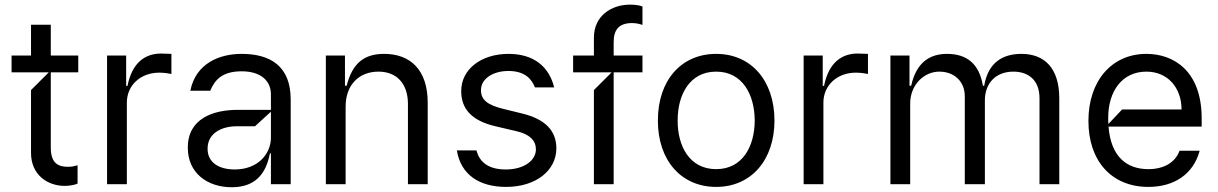

<svg xmlns="http://www.w3.org/2000/svg" viewBox="-20 -781 5164 814"><path d="M311.8 -474.4V-545.5H195.3V-676.1H111.5V-545.5H29.1V-474.4H186.8L111.5 -399.1V-133.5C111.2 -38.4 182.9 7.1 254.3 7.1C278.1 7.1 302.2 1.4 308.9 -2.8V-80.3C293 -76 285.9 -73.9 267.8 -73.9C230.5 -73.9 195 -85.2 195.3 -156.2V-474.4Z M517.8 0V-345.2C517.4 -419 575.6 -473 655.5 -473C677.6 -473 700.6 -468.8 706.7 -467.3V-552.6C696.7 -553.3 674.7 -554 662.6 -554C596.9 -554 540.1 -517 520.6 -416.9H514.9V-545.5H433.9V0Z M962.4 12.8C1057.2 12.8 1106.9 -38.4 1124.3 -130.7H1128.6V0H1212.4V-359.4C1212.4 -500.7 1126.1 -552.6 1004.3 -552.6C910.2 -552.6 810 -512.4 786.9 -396.3H871.4C889.2 -438.9 918.7 -478.7 1004.3 -478.7C1087 -478.7 1128.6 -437.5 1128.6 -380.7V-315.3H987.9C885.7 -315.3 775.9 -279.8 776.3 -154.8C775.9 -48.3 858.3 12.8 962.4 12.8ZM975.1 -62.5C908 -62.5 859.7 -92.3 860.1 -150.6C859.7 -214.5 917.3 -245.7 983.7 -245.7H1061.1L1128.6 -307.5V-197.4C1128.6 -129.3 1074.2 -62.5 975.1 -62.5Z M1445.3 -328.1C1445 -423.3 1503.9 -477.3 1584.5 -477.3C1661.9 -477.3 1709.2 -426.5 1709.5 -340.9V0H1793.3V-346.6C1793 -485.8 1718.8 -552.6 1608.7 -552.6C1525.9 -552.6 1474.8 -515.6 1449.6 -417.6H1442.5V-545.5H1361.5V0H1445.3Z M2125.7 11.4C2252.1 11.4 2338.4 -57.9 2338.8 -152C2338.4 -228 2290.8 -275.9 2193.9 -299.7L2112.9 -319.6C2047.9 -335.6 2018.8 -357.2 2019.2 -399.1C2018.8 -446 2068.5 -480.1 2135.7 -480.1C2206.3 -480.1 2234.7 -444.6 2247.9 -410.5H2329.5C2307.9 -497.2 2244.7 -552.6 2135.7 -552.6C2020.2 -552.6 1935 -487.2 1935.4 -394.9C1935 -319.6 1979.8 -269.2 2080.3 -245.7L2171.2 -224.4C2225.9 -211.6 2251.8 -185.4 2252.1 -147.7C2251.8 -100.9 2202.1 -62.5 2124.3 -62.5C2056.5 -62.5 2014.2 -88.8 2000 -143.5H1916.9C1933.9 -38.7 2013.8 11.4 2125.7 11.4Z M2659.8 -683.2C2682.2 -683.2 2695.3 -677.9 2703.8 -675.4V-753.6C2694.6 -757.1 2678.3 -761.4 2651.3 -761.4C2572.8 -761.4 2497.5 -714.5 2497.9 -620.7V-545.5H2409.8V-474.4H2573.2L2497.9 -399.1V0H2581.7V-474.4H2703.8V-545.5H2581.7V-600.9C2581.3 -654.8 2604 -683.2 2659.8 -683.2Z M3016.3 11.4C3163.7 11.4 3263.1 -100.9 3263.5 -269.9C3263.1 -440.3 3163.7 -552.6 3016.3 -552.6C2868.3 -552.6 2768.8 -440.3 2769.2 -269.9C2768.8 -100.9 2868.3 11.4 3016.3 11.4ZM3016.3 -63.9C2903.8 -63.9 2852.6 -160.5 2853 -269.9C2852.6 -379.3 2903.8 -477.3 3016.3 -477.3C3128.2 -477.3 3179.3 -379.3 3179.7 -269.9C3179.3 -160.5 3128.2 -63.9 3016.3 -63.9Z M3470.9 0V-345.2C3470.5 -419 3528.8 -473 3608.7 -473C3630.7 -473 3653.8 -468.8 3659.8 -467.3V-552.6C3649.9 -553.3 3627.8 -554 3615.8 -554C3550.1 -554 3493.3 -517 3473.7 -416.9H3468V-545.5H3387.1V0Z M3838.8 0V-340.9C3838.4 -420.8 3896.7 -477.3 3962.4 -477.3C4025.6 -477.3 4070 -435.7 4070.3 -373.6V0H4155.5V-355.1C4155.2 -425.4 4199.2 -477.3 4276.3 -477.3C4335.6 -477.3 4386.7 -445.7 4387.1 -365.1V0H4470.9V-365.1C4470.5 -493.3 4407.3 -552.6 4310.4 -552.6C4231.9 -552.6 4169 -516.7 4152.7 -417.6H4147C4131.7 -512.1 4077.1 -552.6 3995 -552.6C3923.7 -552.6 3865.4 -518.5 3843 -417.6H3835.9V-545.5H3755V0Z M5074.6 -279.8C5074.2 -483 4953.5 -552.6 4840.2 -552.6C4692.1 -552.6 4594.1 -436.1 4594.5 -268.5C4594.1 -100.9 4690.7 11.4 4848.7 11.4C4959.2 11.4 5039.8 -43.7 5066.1 -142H4980.8C4962.7 -92 4914.1 -63.9 4848.7 -63.9C4753.9 -63.9 4689.3 -119.7 4679.7 -244.3H5074.6ZM4679 -255.3C4678.3 -263.1 4678.3 -271.3 4678.3 -279.8C4677.9 -395.2 4737.9 -477.3 4840.2 -477.3C4930.8 -477.3 4989 -409.1 4989.3 -316.8H4737.2Z"/></svg>

Font: Riot Sans 2.0
Style: Regular
Weight: 400
Designer: Rasmus Andersson
Foundry: rsms
Version: Version 3.006;hotconv 1.0.109;makeotfexe 2.5.65596